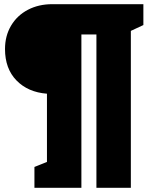

<svg xmlns="http://www.w3.org/2000/svg" viewBox="-20 -730 729 920"><path d="M667 -710V-610L607 -582V170H442V-565H370V170H145V70L205 46V-281Q114 -288 59 -344.5Q4 -401 4 -495Q4 -558 33 -607Q62 -656 113.5 -683Q165 -710 230 -710Z"/></svg>

Font: Bitter Pro Black
Style: Regular
Weight: 900
Designer: Sol Matas, and Bitter project Authors
Foundry: Sol Matas
Version: Version 1.010